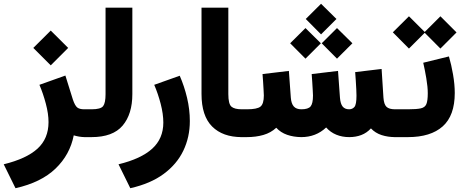

<svg xmlns="http://www.w3.org/2000/svg" viewBox="-67 -722 2434 1011"><path d="M108.4 -469.7 200.2 -561 292 -469.7 200.2 -377.9ZM321.3 -9.3Q301.3 92.8 225.3 165.8Q149.4 238.8 14.6 269L-47.4 143.1Q72.3 113.8 130.4 60.8Q188.5 7.8 188.5 -79.1Q188.5 -123 174.3 -176.3Q160.2 -229.5 140.6 -275.4L277.3 -324.2L316.9 -197.3Q327.6 -166 339.6 -156.2Q351.6 -146.5 376.5 -146.5H395.5V0H381.8Q364.7 0 349.4 -2.7Q334 -5.4 321.3 -9.3Z M376 0V-146.5H415.5Q463.4 -146.5 476.1 -163.3Q488.8 -180.2 488.8 -226.1V-681.6H629.9V-226.6Q629.9 -121.1 578.6 -60.5Q527.3 0 415 0Z M879.4 -323.2Q903.3 -268.6 918 -207Q932.6 -145.5 932.6 -84.5Q932.6 0 898.4 71.3Q864.3 142.6 794.9 193.8Q725.6 245.1 619.1 269L557.1 143.1Q675.8 114.3 734.4 61Q793 7.8 793 -76.7Q793 -121.6 779.1 -175.3Q765.1 -229 745.1 -275.4Z M1218.3 0H1206.1Q1106 0 1050 -55.9Q994.1 -111.8 994.1 -227.1V-681.6H1135.3V-226.6Q1135.3 -174.8 1151.4 -160.6Q1167.5 -146.5 1206.1 -146.5H1218.3Z M1543 -622.1 1623.5 -702.1 1704.6 -622.1 1623.5 -541ZM1627 -494.1 1707.5 -574.2 1788.6 -494.1 1707.5 -413.1ZM1460.9 -494.1 1541.5 -574.2 1622.6 -494.1 1541.5 -413.1ZM1771.5 -146.5Q1788.6 -146.5 1799.3 -158.9Q1810.1 -171.4 1810.1 -218.3Q1810.1 -229 1809.1 -251Q1808.1 -272.9 1806.4 -297.9Q1804.7 -322.8 1803.2 -342.3L1942.4 -358.9L1952.1 -207.5Q1954.6 -172.4 1968.3 -159.4Q1981.9 -146.5 2013.2 -146.5H2027.8V0H2014.2Q1975.6 0 1942.4 -10.7Q1909.2 -21.5 1886.2 -45.9Q1864.3 -22 1835.4 -11Q1806.6 0 1772 0Q1734.9 0 1703.9 -12.7Q1672.9 -25.4 1650.4 -50.8Q1596.7 0 1519 0Q1478.5 -0.5 1444.8 -12.2Q1411.1 -23.9 1387.7 -49.3Q1359.4 -22.9 1320.1 -11.5Q1280.8 0 1232.4 0H1198.7V-146.5H1233.4Q1286.6 -146.5 1304.4 -160.6Q1322.3 -174.8 1322.3 -219.2Q1322.3 -226.6 1321 -246.8Q1319.8 -267.1 1318.4 -291Q1316.9 -314.9 1315.4 -332L1454.1 -348.6L1464.4 -207.5Q1466.8 -176.3 1480 -161.4Q1493.2 -146.5 1520 -146.5Q1555.7 -146.5 1568.4 -161.6Q1581.1 -176.8 1581.1 -219.2Q1581.1 -225.6 1579.8 -246.3Q1578.6 -267.1 1577.1 -291.3Q1575.7 -315.4 1574.2 -332L1712.9 -348.6L1723.1 -207.5Q1725.6 -175.3 1737.3 -160.9Q1749 -146.5 1771.5 -146.5Z M2296.9 -424.8Q2309.6 -381.8 2318.6 -329.6Q2327.6 -277.3 2327.6 -232.4Q2327.6 -113.3 2264.2 -56.6Q2200.7 0 2081.1 0H2008.3V-146.5H2081.1Q2126.5 -146.5 2148.7 -151.4Q2170.9 -156.2 2178.2 -174.1Q2185.5 -191.9 2185.5 -231Q2185.5 -264.2 2177.7 -310.3Q2169.9 -356.4 2161.6 -391.6ZM2001.5 -551.8 2086.4 -636.2 2169.4 -553.7 2252 -636.2 2336.9 -551.3 2252 -466.3 2169.4 -549.3 2086.4 -466.3Z"/></svg>

Font: Vazir Black FD
Style: Black-FD
Weight: 900
Designer: Saber Rastikerdar
Foundry: Saber Rastikerdar
Version: Version 30.0.0